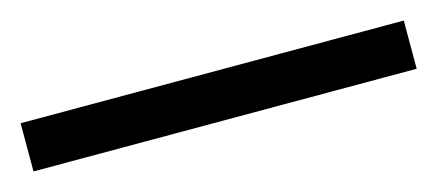

<svg xmlns="http://www.w3.org/2000/svg" viewBox="-29 -903 517 227"><g transform="rotate(-15 229.5 -789.5)"><path d="M-5 -760V-819H464V-760Z"/></g></svg>

Font: Noto Serif Hebrew SemiBold
Style: Regular
Weight: 600
Version: Version 2.003